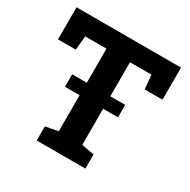

<svg xmlns="http://www.w3.org/2000/svg" viewBox="-160 -860 997 1009"><g transform="rotate(30 339.0 -355.5)"><path d="M190.9 0V-85.4L267.1 -100.1V-601.1H137.7L129.9 -516.1H22V-710.9H656.2V-516.1H547.9L540 -601.1H409.7V-100.1L486.3 -85.4V0ZM178.2 -318.8V-394.5H500V-318.8Z"/></g></svg>

Font: Roboto Slab LO
Style: Bold
Weight: 700
Designer: Google
Version: Version 2.000